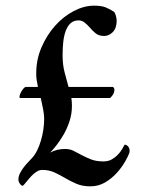

<svg xmlns="http://www.w3.org/2000/svg" viewBox="-20 -650 512 678"><path d="M312 -630Q338 -630 353 -624Q368 -618 383 -608Q386 -605 389 -595Q392 -585 392 -577Q392 -551 378.5 -537Q365 -523 348 -523Q329 -523 317.5 -532.5Q306 -542 297 -553Q287 -564 278 -571Q269 -578 257 -578Q241 -578 230 -568.5Q219 -559 212.5 -542Q206 -525 203.5 -503Q201 -481 201 -455Q201 -422 208 -395Q215 -368 222 -343H379Q384 -339 384 -333Q384 -327 381.5 -321Q379 -315 375 -310.5Q371 -306 369 -304H232Q233 -297 233.5 -290.5Q234 -284 234 -276Q234 -248 225.5 -222Q217 -196 204.5 -174.5Q192 -153 179 -136.5Q166 -120 157 -111Q180 -124 210 -124Q227 -124 240.5 -117Q254 -110 269 -102Q284 -94 302 -87Q320 -80 345 -80Q362 -80 374.5 -87Q387 -94 396 -103.5Q405 -113 411 -123Q417 -133 420 -139Q422 -140 427.5 -137Q433 -134 435 -129Q439 -122 437 -111Q433 -99 421.5 -79Q410 -59 392.5 -39.5Q375 -20 351.5 -6Q328 8 299 8Q271 8 250 -1Q229 -10 210.5 -21Q192 -32 172.5 -41Q153 -50 129 -50Q119 -50 109 -43.5Q99 -37 90.5 -28Q82 -19 74.5 -9.5Q67 0 61 6Q55 6 50 -1.5Q45 -9 45 -16Q45 -27 50.5 -38Q56 -49 64 -59.5Q72 -70 80.5 -78.5Q89 -87 94 -93Q104 -104 111.5 -119.5Q119 -135 124.5 -153.5Q130 -172 133 -192Q136 -212 136 -230Q136 -244 132.5 -263Q129 -282 124 -304H50Q48 -306 49.5 -312.5Q51 -319 55 -326Q59 -333 63.5 -338Q68 -343 71 -343H114Q108 -370 108 -386Q107 -437 126 -481.5Q145 -526 174.5 -559Q204 -592 240.5 -611Q277 -630 312 -630Z"/></svg>

Font: Vermiglione SemiBold
Style: Regular
Weight: 600
Version: Version 1.000